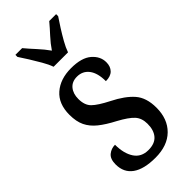

<svg xmlns="http://www.w3.org/2000/svg" viewBox="-248 -811 867 867"><g transform="rotate(-45 185.0 -378.0)"><path d="M178 10Q105 10 67 -17Q29 -44 29 -96Q29 -131 47.5 -146Q66 -161 90 -161Q90 -105 112.5 -71Q135 -37 180 -37Q221 -37 241 -60Q261 -83 261 -124Q261 -160 241 -182Q221 -204 171 -231Q125 -255 96.5 -278Q68 -301 54 -330Q40 -359 40 -402Q40 -472 82.5 -509Q125 -546 194 -546Q261 -546 293.5 -518Q326 -490 326 -452Q326 -425 310.5 -409Q295 -393 264 -393Q264 -445 243 -472.5Q222 -500 186 -500Q154 -500 136.5 -479Q119 -458 119 -424Q119 -384 140.5 -363Q162 -342 215 -315Q277 -284 309 -247.5Q341 -211 341 -147Q341 -75 298 -32.5Q255 10 178 10ZM143 -606Q135 -629 119.5 -655.5Q104 -682 88 -708Q72 -734 59 -753V-766H102Q122 -742 146 -716Q170 -690 189 -663Q207 -690 231 -716Q255 -742 275 -766H319V-753Q306 -734 289.5 -708Q273 -682 258 -655.5Q243 -629 235 -606Z"/></g></svg>

Font: Noto Serif Tamil ExtraCondensed Medium
Style: Regular
Weight: 500
Width: 2
Designer: Indian Type Foundry, Tom Grace, and the Monotype Design Team
Foundry: Monotype Imaging Inc.
Version: Version 2.004; ttfautohint (v1.8.4.7-5d5b)